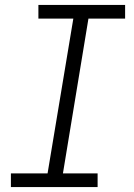

<svg xmlns="http://www.w3.org/2000/svg" viewBox="-20 -755 540 775"><path d="M24 0V-55H172L276 -680H135V-735H485V-680H337L234 -55H374V0Z"/></svg>

Font: Iosevka SS04 Light Oblique
Style: Regular
Weight: 300
Italic angle: -9°
Monospace: yes
Designer: Belleve Invis
Foundry: Belleve Invis
Version: Version 19.0.0; ttfautohint (v1.8.4)